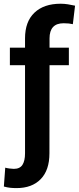

<svg xmlns="http://www.w3.org/2000/svg" viewBox="-38 -780 416 1014"><path d="M325.7 -528.3V-435.5H223.6L223.1 29.8Q223.1 118.7 177 166Q130.9 213.4 49.3 213.4Q31.2 213.4 15.6 211.7Q0 210 -17.6 205.1L-10.3 105.5Q-2.9 107.9 11.7 109.9Q26.4 111.8 35.2 111.8Q66.9 111.8 80.6 90.6Q94.2 69.3 94.2 29.8V-435.5H14.2V-528.3H94.2V-577.1Q94.2 -666 144 -713.1Q193.8 -760.3 282.2 -760.3Q301.8 -760.3 320.3 -757.3Q338.9 -754.4 358.4 -750L346.7 -652.3Q336.4 -654.8 325 -656Q313.5 -657.2 297.9 -657.2Q223.6 -657.2 223.6 -577.1V-528.3Z"/></svg>

Font: Vazirmatn RD FD SemiBold
Style: Regular
Weight: 600
Designer: Saber Rastikerdar
Foundry: Saber Rastikerdar
Version: Version 33.003